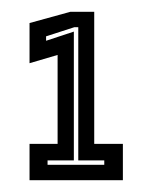

<svg xmlns="http://www.w3.org/2000/svg" viewBox="-20 -720 258 325"><path d="M30 -415V-476.5H77.5V-627L30 -613V-681L99 -700H139.5V-476.5H188V-415ZM60.5 -441H156.5V-448.5H112.5V-674H106L58 -658.5V-651L105 -666.5V-448.5H60.5Z"/></svg>

Font: Tourney Condensed Regular
Style: Bold
Weight: 700
Width: 3
Designer: Tyler Finck
Foundry: Etcetera Type Co
Version: Version 1.010; ttfautohint (v1.8.3)